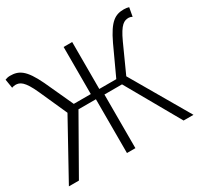

<svg xmlns="http://www.w3.org/2000/svg" viewBox="-157 -936 1189 1144"><g transform="rotate(-30 438.0 -364.0)"><path d="M9 10H78L288 -359H408V11H466V-358H587L797 12H865L633 -387L719 -577C762 -671 788 -682 820 -682C827 -682 836 -679 843 -675L854 -735C845 -738 832 -740 820 -740C760 -740 720 -717 664 -599L573 -402H456V-725H397V-401H280L190 -597C134 -714 94 -736 34 -736C21 -736 9 -733 0 -729L10 -668C18 -671 27 -673 34 -673C65 -673 92 -661 135 -566L221 -374Z"/></g></svg>

Font: GenEiGothic-pro-Light
Style: Regular
Weight: 300
Designer: Ryoko NISHIZUKA (kana & ideographs); Paul D. Hunt (Latin, Greek & Cyrillic); Wenlong ZHANG (bopomofo); Sandoll Communica
Foundry: Adobe Systems Incorporated; o_tamon
Version: Version 1.000.140830